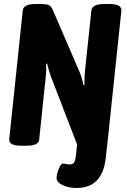

<svg xmlns="http://www.w3.org/2000/svg" viewBox="-20 -722 630 954"><path d="M360 212Q322 212 291.5 198Q261 184 261 162Q261 153 265.5 136Q270 119 277.5 105Q285 91 293 91Q301 91 308 93Q315 95 326 95Q342 95 348.5 84.5Q355 74 357 52L363 -4L231 -347Q227 -358 222.5 -374Q218 -390 214 -406L209 -405Q210 -388 209.5 -371Q209 -354 207 -337L175 -31Q174 -14 158.5 -6Q143 2 111 2H82Q23 2 26 -32L93 -669Q96 -702 156 -702H186Q215 -702 226 -694.5Q237 -687 244 -669L378 -358Q383 -347 387 -331Q391 -315 395 -299L400 -300Q399 -317 400 -334Q401 -351 402 -368L434 -669Q437 -702 497 -702H526Q586 -702 583 -668L516 -31L505 66Q488 212 360 212Z"/></svg>

Font: Asap Condensed
Style: Bold Italic
Weight: 700
Width: 3
Italic angle: -6°
Designer: Pablo Cosgaya
Foundry: Omnibus-Type
Version: Version 3.001; ttfautohint (v1.8.4.7-5d5b)